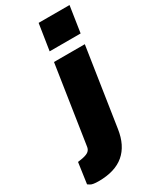

<svg xmlns="http://www.w3.org/2000/svg" viewBox="-295 -811 860 1044"><g transform="rotate(-30 134.5 -288.5)"><path d="M-3.5 166Q-41.5 166 -54.5 157.5Q-67.5 149 -67.5 149L-49 19L-17.5 14Q11 8 22 -2.2Q33 -12.5 35 -28L109.5 -517H303L228.5 -28Q214.5 68 157 117Q99.5 166 -3.5 166ZM118 -579 143.5 -743H337.5L312.5 -579Z"/></g></svg>

Font: Public Sans Thin Black
Style: Italic
Weight: 900
Italic angle: -8°
Version: Version 2.001